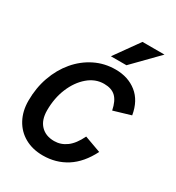

<svg xmlns="http://www.w3.org/2000/svg" viewBox="-176 -834 874 952"><g transform="rotate(30 261.0 -357.5)"><path d="M213 10Q154 10 109.5 -15Q65 -40 40.5 -85.5Q16 -131 16 -190Q16 -263 38.5 -326.5Q61 -390 101.5 -438Q142 -486 196.5 -513Q251 -540 314 -540Q386 -540 435.5 -500.5Q485 -461 498 -384L400 -355Q390 -405 366.5 -427.5Q343 -450 300 -450Q250 -450 209 -415Q168 -380 144 -322.5Q120 -265 120 -195Q120 -140 148.5 -110Q177 -80 226 -80Q264 -80 296 -103.5Q328 -127 353 -179L447 -145Q407 -66 347.5 -28Q288 10 213 10ZM260 -585 360 -725H486L349 -585Z"/></g></svg>

Font: Radio Canada Big
Style: Italic
Weight: 400
Italic angle: -12°
Designer: Étienne Aubert Bonn
Foundry: Coppers and Brasses
Version: Version 1.001